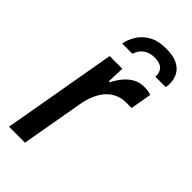

<svg xmlns="http://www.w3.org/2000/svg" viewBox="-229 -779 834 834"><g transform="rotate(45 188.5 -361.5)"><path d="M15 0 107 -526H185L182 -446H188Q201 -472 218 -492.5Q235 -513 257.5 -525.5Q280 -538 309 -538Q323 -538 333.5 -536Q344 -534 351 -531L334 -434H300Q273 -434 250.5 -424Q228 -414 211 -395.5Q194 -377 181.5 -349Q169 -321 163 -285L113 0ZM258 -723Q303 -723 328.5 -709.5Q354 -696 365.5 -674.5Q377 -653 377 -628Q377 -622 376.5 -615.5Q376 -609 374 -603H311Q312 -622 305 -635Q298 -648 284.5 -654Q271 -660 251 -660Q224 -660 207.5 -650.5Q191 -641 182 -628Q173 -615 170 -603H107Q112 -631 129 -659Q146 -687 177.5 -705Q209 -723 258 -723Z"/></g></svg>

Font: Archivo SemiCondensed Medium
Style: Italic
Weight: 500
Width: 4
Italic angle: -10°
Designer: Hector Gatti
Foundry: Omnibus-Type
Version: Version 2.001